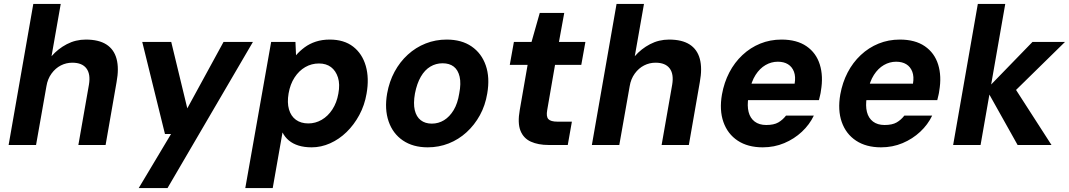

<svg xmlns="http://www.w3.org/2000/svg" viewBox="-20 -740 5456 980"><path d="M24 0 150 -720H290L243 -453Q276 -491 321 -514.5Q366 -538 418 -538Q484 -538 523 -513Q562 -488 575 -439.5Q588 -391 575 -321L519 0H380L434 -308Q443 -362 421 -391Q399 -420 349 -420Q318 -420 290.5 -406Q263 -392 243 -364.5Q223 -337 217 -300L164 0Z M688 220 853 -56H822L706 -526H854L936 -187L1121 -526H1271L835 220Z M1232 220 1364 -526H1488L1491 -458Q1510 -480 1535 -498.5Q1560 -517 1592 -527.5Q1624 -538 1663 -538Q1736 -538 1782.5 -502Q1829 -466 1847 -403.5Q1865 -341 1851 -262Q1841 -203 1814 -153Q1787 -103 1749 -66Q1711 -29 1665 -8.5Q1619 12 1571 12Q1533 12 1504 3Q1475 -6 1454.5 -23Q1434 -40 1422 -64L1372 220ZM1554 -110Q1590 -110 1622 -128.5Q1654 -147 1676.5 -181.5Q1699 -216 1707 -262Q1716 -310 1705 -344.5Q1694 -379 1669.5 -397.5Q1645 -416 1608 -416Q1570 -416 1538 -397.5Q1506 -379 1483.5 -344.5Q1461 -310 1453 -263Q1445 -216 1455 -181.5Q1465 -147 1490.5 -128.5Q1516 -110 1554 -110Z M2163 12Q2088 12 2036.5 -23Q1985 -58 1963.5 -120.5Q1942 -183 1956 -263Q1967 -324 1994 -374Q2021 -424 2061.5 -461Q2102 -498 2152.5 -518Q2203 -538 2260 -538Q2336 -538 2387 -503Q2438 -468 2459.5 -406Q2481 -344 2467 -263Q2457 -202 2429.5 -152Q2402 -102 2361.5 -65Q2321 -28 2270.5 -8Q2220 12 2163 12ZM2184 -109Q2218 -109 2246.5 -126.5Q2275 -144 2295.5 -178Q2316 -212 2324 -263Q2334 -314 2326 -348.5Q2318 -383 2296 -400Q2274 -417 2239 -417Q2205 -417 2176.5 -400Q2148 -383 2128 -348.5Q2108 -314 2098 -263Q2089 -212 2097 -178Q2105 -144 2127.5 -126.5Q2150 -109 2184 -109Z M2780 0Q2727 0 2689.5 -17Q2652 -34 2636.5 -73Q2621 -112 2633 -179L2673 -409H2582L2603 -526H2693L2735 -674H2860L2833 -526H2968L2947 -409H2813L2773 -178Q2767 -145 2779 -132Q2791 -119 2826 -119H2899L2878 0Z M3001 0 3127 -720H3267L3220 -453Q3253 -491 3298 -514.5Q3343 -538 3395 -538Q3461 -538 3500 -513Q3539 -488 3552 -439.5Q3565 -391 3552 -321L3496 0H3357L3411 -308Q3420 -362 3398 -391Q3376 -420 3326 -420Q3295 -420 3267.5 -406Q3240 -392 3220 -364.5Q3200 -337 3194 -300L3141 0Z M3873 12Q3797 12 3745.5 -22Q3694 -56 3672.5 -117Q3651 -178 3665 -258Q3676 -319 3702.5 -370Q3729 -421 3769.5 -459Q3810 -497 3860.5 -517.5Q3911 -538 3969 -538Q4047 -538 4096.5 -504Q4146 -470 4164.5 -410.5Q4183 -351 4170 -276Q4169 -266 4166 -254Q4163 -242 4160 -229H3759L3774 -313H4036Q4042 -349 4032.5 -374Q4023 -399 4002 -412Q3981 -425 3950 -425Q3917 -425 3887.5 -408Q3858 -391 3836.5 -357.5Q3815 -324 3805 -272L3800 -243Q3793 -200 3801 -168.5Q3809 -137 3832 -119.5Q3855 -102 3891 -102Q3930 -102 3952.5 -115Q3975 -128 3992 -150H4134Q4112 -104 4073 -67.5Q4034 -31 3983 -9.5Q3932 12 3873 12Z M4477 12Q4401 12 4349.5 -22Q4298 -56 4276.5 -117Q4255 -178 4269 -258Q4280 -319 4306.5 -370Q4333 -421 4373.5 -459Q4414 -497 4464.5 -517.5Q4515 -538 4573 -538Q4651 -538 4700.5 -504Q4750 -470 4768.5 -410.5Q4787 -351 4774 -276Q4773 -266 4770 -254Q4767 -242 4764 -229H4363L4378 -313H4640Q4646 -349 4636.5 -374Q4627 -399 4606 -412Q4585 -425 4554 -425Q4521 -425 4491.5 -408Q4462 -391 4440.5 -357.5Q4419 -324 4409 -272L4404 -243Q4397 -200 4405 -168.5Q4413 -137 4436 -119.5Q4459 -102 4495 -102Q4534 -102 4556.5 -115Q4579 -128 4596 -150H4738Q4716 -104 4677 -67.5Q4638 -31 4587 -9.5Q4536 12 4477 12Z M5174 0 5015 -284 5250 -526H5416L5109 -225L5130 -337L5347 0ZM4845 0 4971 -720H5111L4985 0Z"/></svg>

Font: DM Sans 9pt ExtraBold
Style: Italic
Weight: 800
Italic angle: -10°
Version: Version 4.004;gftools[0.9.30]